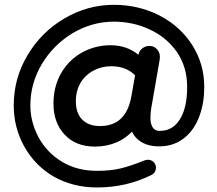

<svg xmlns="http://www.w3.org/2000/svg" viewBox="-20 -702 917 812"><path d="M451.2 -421.9Q409.7 -421.9 377 -404.3Q341.3 -385.7 320.8 -352.1Q300.8 -317.9 300.8 -273.4Q300.8 -223.1 327.9 -196Q355 -168.9 403.3 -168.9Q478 -168.9 512.2 -226.6Q528.8 -254.9 536.1 -297.4L551.3 -383.8Q512.2 -421.9 451.2 -421.9ZM447.3 -510.7Q516.6 -510.7 565.4 -470.2Q568.4 -486.3 581.5 -497.1Q594.7 -507.8 612.3 -507.8Q630.9 -507.8 643.6 -494.1Q656.2 -481 656.2 -461.9V-461.4L655.3 -449.7L623 -263.7Q616.2 -230.5 616.2 -203.1Q616.2 -171.9 630.4 -157.7Q639.6 -148.4 654.3 -148.4Q668.9 -148.4 681.2 -151.4Q716.8 -160.2 739.7 -195.8Q771.5 -244.6 771.5 -334Q771.5 -419.9 727.1 -483.4Q683.6 -544.9 612.8 -577.6Q542 -610.4 461.9 -610.4Q369.6 -610.4 287.6 -562Q205.6 -512.2 156.7 -430.7Q108.4 -349.1 108.4 -255.9Q108.4 -187.5 142.6 -122.1Q177.7 -57.1 241.5 -18.3Q305.2 20.5 390.6 20.5Q446.3 20.5 489 10.5Q531.7 0.5 591.8 -23.9Q601.6 -26.4 606.9 -26.4Q612.3 -26.4 618.7 -23.9Q625 -21.5 629.9 -16.6Q639.6 -6.3 639.6 6.8Q639.6 18.6 632.3 28.8Q627.4 35.2 620.1 38.1Q514.6 90.8 390.6 90.8Q287.6 90.8 205.6 43.9Q169.4 22.5 138.7 -7.8Q105.5 -41 82 -83.5Q38.1 -163.6 38.1 -255.9Q38.1 -370.6 95.7 -467.3Q153.8 -565.9 252 -623.8Q350.1 -681.6 461.9 -681.6Q564.5 -681.6 652.3 -637.7Q678.2 -624.5 702.1 -607.4Q756.8 -567.9 792.5 -512.2Q843.8 -432.1 843.8 -334Q843.8 -268.1 824.7 -214.8Q804.2 -154.8 760 -118.9Q715.8 -83 652.3 -83Q591.8 -83 557.6 -117.2Q544.9 -129.9 538.6 -145.5Q510.7 -116.7 474.6 -100.6Q431.6 -82 381.8 -82Q300.8 -82 253.4 -132.6Q206.1 -183.1 206.1 -263.7Q206.1 -354.5 256.8 -419.9Q286.1 -458 328.6 -481Q384.3 -510.7 447.3 -510.7Z"/></svg>

Font: YuPearl-SemiBold
Style: SemiBold
Weight: 600
Designer: Max Yao
Foundry: Max-Everyday
Version: Version 1.011; ttfautohint (v1.8.3)